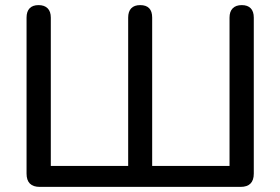

<svg xmlns="http://www.w3.org/2000/svg" viewBox="-20 -732 1098 752"><path d="M84 -52V-663Q84 -687 96 -699.5Q108 -712 131 -712Q154 -712 166.5 -699.5Q179 -687 179 -663V-82H482V-663Q482 -687 494 -699.5Q506 -712 529 -712Q576 -712 576 -663V-82H879V-663Q879 -687 891.5 -699.5Q904 -712 927 -712Q950 -712 962 -699.5Q974 -687 974 -663V-52Q974 0 922 0H136Q84 0 84 -52Z"/></svg>

Font: SN Pro
Style: Regular
Weight: 400
Designer: Tobias Whetton
Foundry: Supernotes
Version: Version 1.003